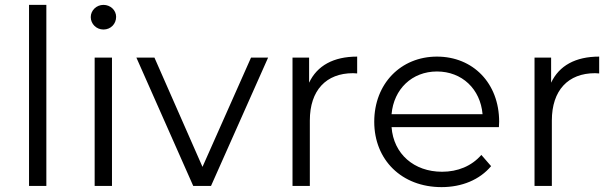

<svg xmlns="http://www.w3.org/2000/svg" viewBox="-20 -762 2513 787"><path d="M99 0H170V-742H99Z M404 -641C434 -641 456 -664 456 -693C456 -720 433 -742 404 -742C375 -742 352 -719 352 -692C352 -664 375 -641 404 -641ZM368 0H439V-526H368Z M1009 -526 810 -78 613 -526H539L772 0H845L1079 -526Z M1247 -423V-526H1179V0H1250V-268C1250 -392 1317 -462 1427 -462C1432 -462 1438 -461 1444 -461V-530C1347 -530 1280 -493 1247 -423Z M2026 -263C2026 -421 1919 -530 1771 -530C1623 -530 1514 -419 1514 -263C1514 -107 1626 5 1790 5C1873 5 1946 -25 1993 -81L1953 -127C1913 -81 1856 -58 1792 -58C1677 -58 1593 -131 1585 -241H2025C2025 -249 2026 -257 2026 -263ZM1771 -469C1874 -469 1949 -397 1958 -294H1585C1594 -397 1669 -469 1771 -469Z M2239 -423V-526H2171V0H2242V-268C2242 -392 2309 -462 2419 -462C2424 -462 2430 -461 2436 -461V-530C2339 -530 2272 -493 2239 -423Z"/></svg>

Font: Montserrat Lite
Style: Regular
Weight: 400
Designer: Julieta Ulanovsky
Foundry: Julieta Ulanovsky
Version: Version 7.200;PS 007.200;hotconv 1.0.88;makeotf.lib2.5.64775